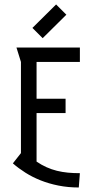

<svg xmlns="http://www.w3.org/2000/svg" viewBox="-20 -829 415 859"><path d="M337.4 -551.8H143.6V-387.2H273.4V-323.2H143.6V-106Q166 -90.8 188.5 -80.8Q210.9 -70.8 234.6 -64.9Q258.3 -59.1 283.7 -56.6Q309.1 -54.2 337.4 -54.2L332.5 9.8Q284.2 9.8 241.5 1.2Q198.7 -7.3 161.9 -22Q125 -36.6 93.8 -56.4Q62.5 -76.2 37.6 -98.1L73.7 -144V-551.8L53.7 -616.2H337.4ZM276.9 -763.2 170.9 -658.2 125 -704.1 231 -809.1Z"/></svg>

Font: Aubrey
Style: Regular
Weight: 400
Designer: Gayaneh Bagdasaryan | Cyreal.org
Foundry: Gayaneh Bagdasaryan | Cyreal.org
Version: Version 1.000